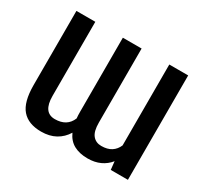

<svg xmlns="http://www.w3.org/2000/svg" viewBox="-146 -912 1193 1126"><g transform="rotate(30 450.5 -348.5)"><path d="M72.3 -707H200.2V-205.1Q200.2 -93.8 279.3 -93.8Q361.3 -93.8 388.7 -161.6Q386.7 -179.7 386.7 -205.1V-707H513.7V-205.1Q513.7 -146 535.4 -119.9Q557.1 -93.8 593.8 -93.8Q635.3 -93.8 661.6 -110.8Q688 -127.9 701.2 -159.2V-707H829.1V0H712.9L707 -55.7Q681.6 -23.9 645 -7.1Q608.4 9.8 560.5 9.8Q506.3 9.8 468 -10.7Q429.7 -31.2 409.2 -76.7Q383.8 -35.2 343 -12.7Q302.2 9.8 246.1 9.8Q159.2 9.8 115.7 -40.3Q72.3 -90.3 72.3 -205.1Z"/></g></svg>

Font: Pretendard SemiBold
Style: Regular
Weight: 600
Designer: Base glyphs from Inter by Rasmus Andersson; Hangeul glyphs from Noto Sans CJK(Source Han Sans) by Jang Soo-young and Kan
Foundry: Kil Hyung-jin
Version: Version 1.309